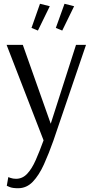

<svg xmlns="http://www.w3.org/2000/svg" viewBox="-20 -738 489 1018"><path d="M76 260Q46 260 31 253.5Q16 247 16 247L24 201Q24 201 36.5 205.5Q49 210 65 210Q99 210 124 183.5Q149 157 169.5 110.5Q190 64 211 6L15 -500H101L249 -82L383 -500H436L263 8Q239 76 213 133.5Q187 191 154 225.5Q121 260 76 260ZM310 -576 276 -590 322 -718 373 -705ZM181 -576 147 -590 192 -718 244 -705Z"/></svg>

Font: Arsenal SC
Style: Regular
Weight: 400
Designer: Andrij Shevchenko
Foundry: Stairsfor
Version: Version 2.001; ttfautohint (v1.8.4.7-5d5b)